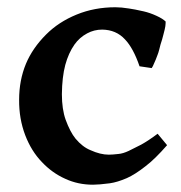

<svg xmlns="http://www.w3.org/2000/svg" viewBox="-20 -489 495 524"><path d="M436 -92.8Q402.8 -54.7 377 -35.2Q349.1 -13.2 326.2 -2.9Q300.3 8.3 279.8 11.2Q250 15.1 233.9 15.1Q192.9 15.1 158.2 -1Q122.1 -17.1 94.2 -46.9Q65.4 -76.7 48.8 -120.1Q31.7 -165 32.2 -216.8Q32.2 -270 50.8 -314.9Q68.8 -357.9 106 -395Q140.1 -429.2 189 -449.2Q237.8 -469.2 294.9 -469.2Q311 -469.2 332 -465.8Q346.2 -463.9 372.1 -458Q389.2 -454.1 407.2 -445.8Q424.3 -438 432.1 -430.2Q432.1 -424.3 431.2 -417.2Q430.2 -410.2 425.8 -394Q422.9 -381.8 418 -367.2Q417 -363.3 414.6 -353.8Q412.1 -344.2 410.2 -339.8Q404.3 -323.7 400.9 -316.9Q397 -307.1 394 -303.2L360.8 -308.1Q343.8 -357.9 320.8 -381.8Q296.9 -407.7 258.8 -408.2Q236.8 -408.2 217.8 -397.9Q196.8 -386.7 183.1 -367.2Q167 -344.2 158.2 -312Q149.4 -278.8 148.9 -231.9Q148.9 -190.9 159.2 -162.1Q171.4 -128.9 186 -110.8Q205.1 -87.9 227.1 -79.1Q253.9 -66.9 276.9 -66.9Q286.6 -66.9 303.2 -68.8Q315.4 -69.8 331.1 -77.1Q339.8 -81.1 365.2 -94.2Q384.8 -105 410.2 -124Z"/></svg>

Font: Gentium Basic
Style: Bold
Weight: 700
Designer: J. Victor Gaultney and Annie Olsen
Foundry: SIL International
Version: Version 1.100